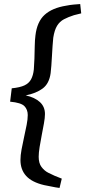

<svg xmlns="http://www.w3.org/2000/svg" viewBox="-20 -729 421 948"><path d="M274 199Q267 198 254 196Q241 194 226 190.5Q211 187 198 185Q138 171 109.5 140Q81 109 81 61Q81 38 86.5 8.5Q92 -21 99 -52.5Q106 -84 111.5 -112Q117 -140 117 -161Q117 -188 100.5 -205Q84 -222 30 -227L38 -293Q79 -297 101 -307.5Q123 -318 133.5 -337.5Q144 -357 147 -386Q149 -409 150 -439.5Q151 -470 151.5 -500.5Q152 -531 155 -554Q163 -622 200.5 -656Q238 -690 307 -701Q327 -705 344.5 -706.5Q362 -708 376 -709L381 -663L345 -654Q317 -645 296 -634Q275 -623 262 -602Q249 -581 243 -543Q241 -526 239.5 -501.5Q238 -477 236.5 -452Q235 -427 233.5 -404.5Q232 -382 230 -368Q223 -316 190.5 -292Q158 -268 107 -258Q152 -248 177 -225Q202 -202 202 -166Q202 -148 197 -120Q192 -92 186 -61.5Q180 -31 175.5 -2.5Q171 26 171 45Q171 77 185 95.5Q199 114 217.5 123.5Q236 133 250 139L285 153Z"/></svg>

Font: Yrsa Medium
Style: Italic
Weight: 500
Italic angle: -7.10001°
Designer: Anna Giedrys (Yrsa+Rasa design), David Brezina (Yrsa art-direction, Rasa art-direction, design)
Foundry: Rosetta Type Foundry
Version: Version 2.004